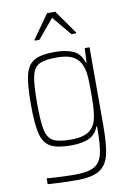

<svg xmlns="http://www.w3.org/2000/svg" viewBox="-101 -799 729 1064"><g transform="rotate(-10 263.5 -267.0)"><path d="M80 197V164Q162 171 238 171Q313 171 347.5 151Q382 131 393.5 84Q405 37 405 -61V-71H401Q386 -29 348.5 -10.5Q311 8 245 8Q167 8 129.5 -13.5Q92 -35 78.5 -89Q65 -143 65 -255Q65 -367 78.5 -421Q92 -475 129.5 -496.5Q167 -518 245 -518Q307 -518 348 -500Q389 -482 405 -430H409L413 -510H440V-75Q440 38 426 95Q412 152 370 177.5Q328 203 242 203Q164 203 80 197ZM392 -105Q400 -133 402.5 -166.5Q405 -200 405 -255Q405 -312 403.5 -343Q402 -374 395 -398Q381 -445 347 -465.5Q313 -486 253 -486Q183 -486 152 -470Q121 -454 110.5 -407.5Q100 -361 100 -255Q100 -149 110.5 -102.5Q121 -56 152 -40Q183 -24 253 -24Q312 -24 345.5 -43.5Q379 -63 392 -105ZM147 -599V-604L241 -737H287L381 -604V-599H354L264 -707L174 -599Z"/></g></svg>

Font: Saira Semi Condensed Thin
Style: Regular
Weight: 100
Width: 4
Designer: Hector Gatti with collaboration of the Omnibus-Type team
Foundry: Omnibus-Type
Version: Version 1.001; ttfautohint (v1.8)